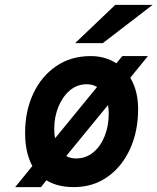

<svg xmlns="http://www.w3.org/2000/svg" viewBox="-20 -752 643 784"><path d="M42 12 112 -74Q82.5 -128.5 82.5 -209.5Q82.5 -298 115.5 -369Q148.5 -440 208.8 -481.5Q269 -523 350.5 -523Q381.5 -523 407.8 -515.2Q434 -507.5 455 -493.5L479.5 -523H584L512 -434.5Q544 -381 544 -307Q544 -215.5 511 -143.5Q478 -71.5 419 -29.8Q360 12 281.5 12Q214 12 169.5 -16L147.5 12ZM205 -187.5 376.5 -397Q357.5 -408 334.5 -408Q295 -408 265.2 -382.8Q235.5 -357.5 218.5 -316Q201.5 -274.5 201.5 -226Q201.5 -215.5 202.2 -205.8Q203 -196 205 -187.5ZM290.5 -105Q330.5 -105 360.5 -129.5Q390.5 -154 407.2 -195.8Q424 -237.5 424 -288Q424 -308.5 421 -323L250.5 -115Q267.5 -105 290.5 -105ZM287 -576 450.5 -732H603L400 -576Z"/></svg>

Font: Overpass
Style: Bold Italic
Weight: 700
Italic angle: -10°
Designer: Delve Withrington, Dave Bailey, Thomas Jockin
Foundry: Delve Fonts LLC
Version: Version 4.000; ttfautohint (v1.8.3)